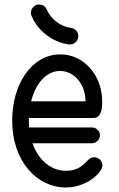

<svg xmlns="http://www.w3.org/2000/svg" viewBox="-20 -822 527 851"><path d="M327 -662C327 -680 314 -696 295 -698C245 -705 205 -739 187 -780C178 -802 158 -801 154 -802C137 -805 107 -781 120 -751C164 -649 265 -625 290 -625C310 -625 327 -641 327 -662ZM359 -373H118C170 -576 357 -527 359 -373ZM434 -88C434 -112 414 -125 397 -125C360 -125 356 -65 272 -65C208 -65 151 -110 124 -187H388C407 -187 423 -203 423 -222C423 -241 407 -257 388 -257H109C108 -267 108 -277 108 -287C108 -291 108 -295 108 -299H393C425 -299 433 -329 433 -371V-373C432 -493 348 -581 248 -581C120 -581 34 -449 34 -287C34 -107 144 9 272 9C365 9 434 -58 434 -88Z"/></svg>

Font: LS
Style: RegularAlt
Weight: 500
Designer: BSozoo
Foundry: BSozoo
Version: Version 001.000